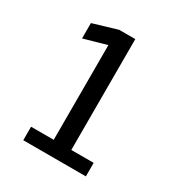

<svg xmlns="http://www.w3.org/2000/svg" viewBox="-165 -818 881 936"><g transform="rotate(30 275.0 -350.0)"><path d="M100 0V-76H227.5V-609L100 -573V-659.5L236 -700H326.5V-76H452.5V0Z"/></g></svg>

Font: Trispace SemiCondensed
Style: Regular
Weight: 400
Width: 4
Designer: Tyler Finck
Foundry: Etcetera Type Company
Version: Version 1.210; ttfautohint (v1.8.3)